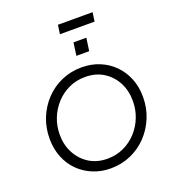

<svg xmlns="http://www.w3.org/2000/svg" viewBox="-191 -1251 1263 1406"><g transform="rotate(-20 440.5 -548.5)"><path d="M81 -345Q81 -430 111 -504.5Q141 -579 195 -636Q249 -693 321.5 -725Q394 -757 479 -757Q554 -757 617.5 -731Q681 -705 728.5 -657.5Q776 -610 802.5 -544.5Q829 -479 829 -400Q829 -315 798.5 -240.5Q768 -166 714 -109Q660 -52 587 -20Q514 12 430 12Q356 12 292.5 -14Q229 -40 181.5 -87Q134 -134 107.5 -200Q81 -266 81 -345ZM749 -398Q749 -478 715.5 -542Q682 -606 621.5 -644Q561 -682 479 -682Q410 -682 352 -655Q294 -628 251 -581Q208 -534 184.5 -474Q161 -414 161 -347Q161 -268 195 -203.5Q229 -139 289.5 -101Q350 -63 431 -63Q500 -63 558 -90Q616 -117 659 -164Q702 -211 725.5 -271Q749 -331 749 -398ZM473 -849 487 -949H587L573 -849ZM424 -1109H694L684 -1039H414Z"/></g></svg>

Font: Kosmopol Plus Jakarta Sans Italic It
Style: Regular
Weight: 400
Italic angle: -8.04999°
Designer: Gumpita Rahayu
Foundry: Tokotype
Version: Version 2.006